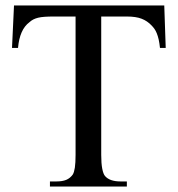

<svg xmlns="http://www.w3.org/2000/svg" viewBox="-20 -682 649 702"><path d="M564.9 -506.8Q563 -524.9 560.1 -537.8Q557.1 -550.8 553.2 -560.3Q549.3 -569.8 544.7 -576.4Q540 -583 534.2 -588.9Q518.6 -605.5 497.8 -613.5Q477.1 -621.6 443.8 -621.6H350.1V-115.7Q350.1 -84.5 353.8 -65.4Q357.4 -46.4 363.8 -38.6Q380.9 -18.6 420.4 -18.6H443.8V0H162.6V-18.6H186.5Q208 -18.6 222.2 -24.4Q236.3 -30.3 246.1 -43.9Q251 -51.8 253.7 -69.1Q256.3 -86.4 256.3 -115.7V-621.6H177.2Q157.2 -621.6 143.3 -620.6Q129.4 -619.6 119.4 -617.2Q109.4 -614.7 101.8 -610.8Q94.2 -606.9 87.4 -600.6Q51.8 -574.2 45.9 -506.8H23.9L31.2 -662.1H580.6L585.9 -506.8Z"/></svg>

Font: Doulos SIL Eur
Style: Regular
Weight: 400
Designer: Walt Agee, Victor Gaultney, Peter Martin, Debbi Hosken, Becca Hirsbrunner
Foundry: SIL International
Version: Version 5.000